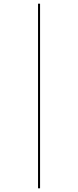

<svg xmlns="http://www.w3.org/2000/svg" viewBox="-20 -731 423 1040"><path d="M186 289V-711H197V289Z"/></svg>

Font: EauTestInfant Hairline
Style: Italic
Weight: 250
Italic angle: -12°
Designer: Christian Thalmann (Catharsis Fonts)
Version: Version 0.001;PS 000.001;hotconv 1.0.88;makeotf.lib2.5.64775